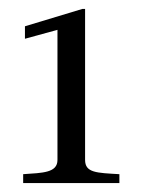

<svg xmlns="http://www.w3.org/2000/svg" viewBox="-20 -735 336 431"><path d="M36 -648V-676L165 -715H171V-376C171 -347 197 -347 248 -344V-324H32V-344C76 -347 109 -347 109 -376V-668Z"/></svg>

Font: Ortica Linear
Style: Regular
Weight: 400
Designer: Benedetta Bovani
Foundry: Collletttivo
Version: Version 2.000;Glyphs 3.1.2 (3151)